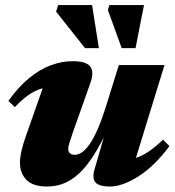

<svg xmlns="http://www.w3.org/2000/svg" viewBox="-20 -700 672 736"><path d="M343 -53 402 -256.5 412 -245Q382 -177.5 353.5 -128.2Q325 -79 295.5 -47.5Q266 -16 233 -0.5Q200 15 161 15Q106 15 81.2 -10.8Q56.5 -36.5 56.5 -76Q56.5 -95.5 62.5 -122.2Q68.5 -149 81 -183.5L161.5 -412.5L195 -367Q163 -367.5 137.5 -359.8Q112 -352 88.2 -335Q64.5 -318 37 -289.5L12 -313Q50.5 -367 91.5 -400.5Q132.5 -434 174.8 -449.8Q217 -465.5 258.5 -465.5Q310.5 -465.5 326 -444.8Q341.5 -424 326.5 -382L258.5 -190Q249.5 -163.5 245.5 -150.2Q241.5 -137 241.5 -128.5Q241.5 -119 248 -112.8Q254.5 -106.5 266.5 -106.5Q280 -106.5 294.5 -116.5Q309 -126.5 323.8 -147.8Q338.5 -169 353.5 -202.8Q368.5 -236.5 383.5 -283.5L435.5 -450.5H610.5L483 -36L452 -86Q478 -87 502 -95Q526 -103 550.8 -119.8Q575.5 -136.5 605 -164.5L629.5 -140Q572 -62.5 510.5 -23.8Q449 15 401.5 15Q361 15 346.5 -0.2Q332 -15.5 343 -53ZM359 -515.5H306L195 -655.5L203 -680.5H333ZM499.5 -515.5H446.5L393.5 -661.5L399 -680.5H532Z"/></svg>

Font: Newsreader 16pt 16pt ExtraBold
Style: Italic
Weight: 800
Italic angle: -17°
Version: Version 1.003